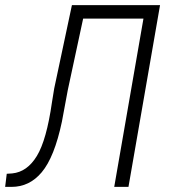

<svg xmlns="http://www.w3.org/2000/svg" viewBox="-44 -731 661 751"><path d="M582 -710.9 458.5 0H402.8L517.1 -658.2H281.2L221.2 -378.9L198.2 -255.4Q168.9 -116.2 119.1 -57.1Q71.3 0 1 0Q-1.5 0 -3.9 0H-23.9L-17.6 -51.3L3.9 -52.7Q62.5 -58.6 100.3 -121.1Q138.2 -183.6 159.2 -330.6L168 -384.8L237.3 -710.9Z"/></svg>

Font: MAUL Condensed Light Italic
Style: Light Italic
Weight: 300
Italic angle: -12°
Designer: MAUL
Version: Version 1.0; 2020; ttfautohint (v1.8.3)